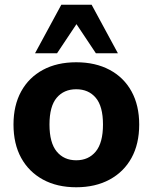

<svg xmlns="http://www.w3.org/2000/svg" viewBox="-20 -780 644 811"><path d="M302 11Q221 11 161.5 -21.5Q102 -54 69.5 -113Q37 -172 37 -254Q37 -335 69.5 -394Q102 -453 161.5 -485Q221 -517 302 -517Q383 -517 443 -485Q503 -453 535.5 -394Q568 -335 568 -254Q568 -172 535.5 -113Q503 -54 443 -21.5Q383 11 302 11ZM302 -103Q354 -103 384.5 -140Q415 -177 415 -254Q415 -331 384.5 -367Q354 -403 302 -403Q250 -403 219.5 -367Q189 -331 189 -254Q189 -177 219.5 -140Q250 -103 302 -103ZM128 -555 239 -760H367L478 -555H385L303 -678L221 -555Z"/></svg>

Font: Mulish ExtraLight ExtraBold
Style: Regular
Weight: 800
Version: Version 3.603